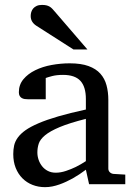

<svg xmlns="http://www.w3.org/2000/svg" viewBox="-20 -753 549 785"><path d="M331.1 -267.1Q263.7 -250 224.1 -233.4Q184.6 -216.8 164.3 -200Q144 -183.1 138.4 -165.8Q132.8 -148.4 132.8 -129.9Q132.8 -114.3 137.9 -99.4Q143.1 -84.5 152.6 -72.8Q162.1 -61 176 -54Q189.9 -46.9 208 -46.9Q228 -46.9 249.8 -54.2Q271.5 -61.5 289.6 -70.3Q310.5 -80.6 331.1 -94.2ZM344.2 0 331.1 -59.1Q304.7 -39.1 276.9 -23.4Q264.6 -16.6 251 -10.3Q237.3 -3.9 222.9 1.2Q208.5 6.3 193.6 9.3Q178.7 12.2 164.1 12.2Q136.7 12.2 113 2.9Q89.4 -6.3 71.8 -23.9Q54.2 -41.5 44.2 -66.4Q34.2 -91.3 34.2 -123Q34.2 -141.6 37.8 -158.2Q41.5 -174.8 52.7 -190.4Q64 -206.1 84.2 -220.5Q104.5 -234.9 137.5 -249Q170.4 -263.2 218 -277.1Q265.6 -291 331.1 -305.2V-348.1Q331.1 -398.4 308.6 -422.6Q286.1 -446.8 237.8 -446.8Q211.4 -446.8 192.9 -441.9Q174.3 -437 167 -434.1V-347.2H94.2Q87.4 -347.2 80.8 -348.1Q74.2 -349.1 68.8 -352.3Q63.5 -355.5 60.3 -361.1Q57.1 -366.7 57.1 -376Q57.1 -406.7 75.7 -429Q94.2 -451.2 124 -465.8Q153.8 -480.5 190.9 -487.3Q228 -494.1 265.1 -494.1Q311.5 -494.1 342 -482.9Q372.6 -471.7 390.4 -451.7Q408.2 -431.6 415.5 -404.3Q422.9 -377 422.9 -344.2V-64Q422.9 -54.7 429 -48.8Q435.1 -43 443.8 -42L492.2 -39.1V0ZM280.3 -550.8 128.4 -647.9Q117.7 -654.8 111.6 -664.6Q105.5 -674.3 105.5 -688Q105.5 -695.8 107.9 -703.9Q110.4 -711.9 115.7 -718.3Q121.1 -724.6 129.9 -728.8Q138.7 -732.9 151.4 -732.9Q162.1 -732.9 169.4 -731.2Q176.8 -729.5 182.6 -726.1Q188.5 -722.7 193.4 -717.5Q198.2 -712.4 203.6 -706.1L337.4 -550.8Z"/></svg>

Font: Charis SIL Viet
Style: Regular
Weight: 400
Foundry: SIL International
Version: Version 5.000